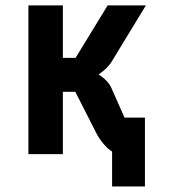

<svg xmlns="http://www.w3.org/2000/svg" viewBox="-20 -570 640 710"><path d="M334.5 -81 258.5 -230.5H212.5V0H85V-550H212.5V-356H259.5L378 -550H519.5L392.5 -341.5Q377.5 -317 345 -295Q380.5 -271 392 -244.5L440.5 -135H516V119.5H394.5V-9.5Q377.5 -20 361.5 -39.5Q345.5 -59 334.5 -81Z"/></svg>

Font: JuliaMono Black
Style: Regular
Weight: 900
Monospace: yes
Designer: cormullion
Foundry: corm
Version: Version 0.054; ttfautohint (v1.8.4)